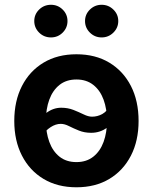

<svg xmlns="http://www.w3.org/2000/svg" viewBox="-20 -776 643 807"><path d="M301.3 11.2Q221.7 11.2 163.1 -23.9Q104.5 -59.1 72.3 -121.8Q40 -184.6 40 -267.6Q40 -351.6 72.3 -414.6Q104.5 -477.5 163.1 -512.7Q221.7 -547.9 301.3 -547.9Q380.9 -547.9 439.5 -512.7Q498 -477.5 530.3 -414.6Q562.5 -351.6 562.5 -267.6Q562.5 -184.6 530.3 -121.8Q498 -59.1 439.5 -23.9Q380.9 11.2 301.3 11.2ZM301.3 -94.7Q343.3 -94.7 372.1 -117.4Q400.9 -140.1 415.3 -179.4Q429.7 -218.8 429.7 -268.1Q429.7 -317.9 415.3 -357.2Q400.9 -396.5 372.1 -419.2Q343.3 -441.9 301.3 -441.9Q258.8 -441.9 230.2 -419.2Q201.7 -396.5 187.3 -357.4Q172.9 -318.4 172.9 -268.1Q172.9 -218.8 187.3 -179.4Q201.7 -140.1 230.2 -117.4Q258.8 -94.7 301.3 -94.7ZM150.4 -200.2 108.9 -232.9Q142.1 -275.4 172.1 -299.3Q202.1 -323.2 237.3 -323.2Q265.1 -323.2 288.6 -314Q312 -304.7 331.5 -295.2Q351.1 -285.6 366.7 -285.6Q389.6 -285.6 409.7 -296.6Q429.7 -307.6 450.2 -339.4L492.7 -310.1Q461.4 -263.7 431.6 -240.7Q401.9 -217.8 363.3 -217.8Q335 -217.8 312 -227.1Q289.1 -236.3 270.3 -245.8Q251.5 -255.4 235.4 -255.4Q214.4 -255.4 193.4 -241.9Q172.4 -228.5 150.4 -200.2ZM407.2 -618.7Q378.4 -618.7 357.9 -638.9Q337.4 -659.2 337.4 -687.5Q337.4 -715.8 357.9 -735.8Q378.4 -755.9 407.2 -755.9Q436 -755.9 456.5 -735.8Q477.1 -715.8 477.1 -687.5Q477.1 -659.2 456.5 -638.9Q436 -618.7 407.2 -618.7ZM194.3 -618.7Q165 -618.7 144.5 -638.9Q124 -659.2 124 -687.5Q124 -715.8 144.5 -735.8Q165 -755.9 194.3 -755.9Q223.1 -755.9 243.4 -735.8Q263.7 -715.8 263.7 -687.5Q263.7 -659.2 243.4 -638.9Q223.1 -618.7 194.3 -618.7Z"/></svg>

Font: V-Inter
Style: SemiBold-600
Weight: 600
Designer: Rasmus Andersson
Foundry: rsms
Version: Version 4.000;git-4146feb